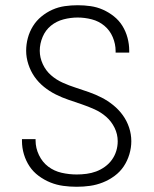

<svg xmlns="http://www.w3.org/2000/svg" viewBox="-20 -702 590 734"><path d="M273 12Q247 12 221.5 8.5Q196 5 172.5 -4.5Q149 -14 128 -29.5Q107 -45 93 -66Q79 -87 71.5 -112Q64 -137 64 -163V-170H116V-165Q116 -136 129 -109Q142 -82 164.5 -65Q187 -48 215.5 -41.5Q244 -35 273 -35Q292 -35 311 -37.5Q330 -40 347.5 -46.5Q365 -53 381 -64.5Q397 -76 408 -91.5Q419 -107 424.5 -125Q430 -143 430 -162Q430 -189 418 -213.5Q406 -238 386 -255.5Q366 -273 341.5 -284Q317 -295 292 -303.5Q267 -312 242 -320.5Q217 -329 193 -341Q169 -353 148 -370Q127 -387 112 -408.5Q97 -430 88.5 -456Q80 -482 80 -508Q80 -533 86.5 -557Q93 -581 106 -602Q119 -623 138.5 -639Q158 -655 180.5 -665Q203 -675 227.5 -678.5Q252 -682 277 -682Q302 -682 326.5 -678.5Q351 -675 373.5 -665Q396 -655 415.5 -639.5Q435 -624 448 -603Q461 -582 467.5 -557.5Q474 -533 474 -509V-501H422V-507Q422 -534 411 -560Q400 -586 379 -603.5Q358 -621 331 -628Q304 -635 277 -635Q250 -635 223 -628Q196 -621 175 -604Q154 -587 143 -561Q132 -535 132 -508Q132 -482 143.5 -457Q155 -432 175 -414.5Q195 -397 219.5 -386Q244 -375 269 -367Q294 -359 319.5 -350Q345 -341 368.5 -329Q392 -317 413 -300Q434 -283 449.5 -261.5Q465 -240 473.5 -214.5Q482 -189 482 -162Q482 -137 474.5 -112Q467 -87 453 -66Q439 -45 418 -29.5Q397 -14 373 -4.5Q349 5 324 8.5Q299 12 273 12Z"/></svg>

Font: Lode Dark Term
Style: Regular
Weight: 400
Monospace: yes
Designer: Belleve Invis
Foundry: Belleve Invis
Version: Version 29.2.0